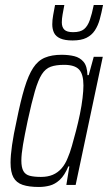

<svg xmlns="http://www.w3.org/2000/svg" viewBox="-20 -736 431 764"><path d="M135 8Q95 8 70 -0.5Q45 -9 33.5 -30Q22 -51 22 -89Q22 -117 28 -159Q34 -201 46 -255Q62 -335 77.5 -386Q93 -437 112 -466Q131 -495 158.5 -506.5Q186 -518 225 -518Q253 -518 275.5 -512.5Q298 -507 312.5 -490Q327 -473 328 -437H333L353 -510H389L281 0H244L256 -74H252Q237 -38 218 -20.5Q199 -3 178 2.5Q157 8 135 8ZM143 -32Q170 -32 190 -40.5Q210 -49 225 -66Q240 -83 250 -109Q258 -127 266 -155Q274 -183 282.5 -215.5Q291 -248 298 -282Q305 -316 308.5 -346Q312 -376 312 -396Q312 -441 294.5 -459.5Q277 -478 235 -478Q203 -478 182 -470.5Q161 -463 146.5 -440.5Q132 -418 119 -373.5Q106 -329 90 -255Q78 -198 71.5 -160Q65 -122 65 -97Q65 -70 73 -55.5Q81 -41 98.5 -36.5Q116 -32 143 -32ZM269 -575Q238 -575 220 -583Q202 -591 195 -605.5Q188 -620 188 -639Q188 -656 191.5 -675.5Q195 -695 199 -716H236Q232 -695 229 -678Q226 -661 226 -647Q226 -628 236 -618Q246 -608 271 -608Q300 -608 314.5 -620Q329 -632 337.5 -656.5Q346 -681 353 -716H390Q384 -685 377 -659.5Q370 -634 357.5 -615Q345 -596 324 -585.5Q303 -575 269 -575Z"/></svg>

Font: Saira Condensed ExtraLight
Style: Italic
Weight: 250
Width: 3
Italic angle: -12°
Designer: Hector Gatti with collaboration of the Omnibus-Type team
Foundry: Omnibus-Type
Version: Version 1.101